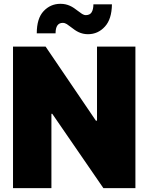

<svg xmlns="http://www.w3.org/2000/svg" viewBox="-20 -967 763 987"><path d="M46.9 0V-727.3H214.5L473 -346.6H478.7V-727.3H676.1V0H511.4L248.6 -382.1H244.3V0ZM169 -795.5Q169 -872.5 204.2 -909.8Q239.3 -947.1 289.8 -947.4Q304.7 -947.4 316.6 -944.8Q328.5 -942.1 339.3 -937.3Q350.1 -932.5 360.3 -925.6Q370.4 -918.7 381.4 -910.2Q392.4 -901.6 402 -895.4Q411.6 -889.2 421.9 -889.2Q442.5 -889.6 451.2 -904.1Q459.9 -918.7 460.2 -944.6H555.4Q554.3 -868.6 519.5 -830.6Q484 -791.2 432.2 -791.2Q418.7 -791.2 407.1 -793.9Q395.6 -796.5 385.1 -801.3Q374.6 -806.1 364.7 -812.9Q354.8 -819.6 344.5 -827.8Q333.5 -836.6 323.5 -843Q313.6 -849.4 302.6 -849.4Q265.6 -849.4 265.6 -795.5Z"/></svg>

Font: Inter P Black
Style: Regular
Weight: 900
Designer: Rasmus Andersson
Foundry: rsms
Version: Version 3.018;git-588b23468